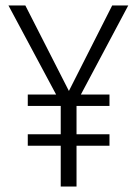

<svg xmlns="http://www.w3.org/2000/svg" viewBox="-20 -685 503 705"><path d="M277 -338H382V-296H261V-192H382V-150H261V0H203V-150H82V-192H203V-296H82V-338H186L11 -665H73L233 -351L392 -665H451Z"/></svg>

Font: Fira Sans Condensed Light
Style: Regular
Weight: 300
Width: 3
Designer: bBox Type GmbH & Carrois Corporate GbR & Edenspiekermann AG
Foundry: bBox Type GmbH & Carrois Corporate GbR & Edenspiekermann AG
Version: Version 4.301